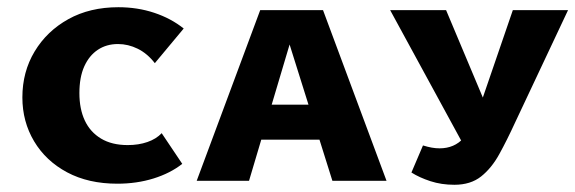

<svg xmlns="http://www.w3.org/2000/svg" viewBox="-20 -501 1594 532"><path d="M305 8Q225 8 166 -23.5Q107 -55 74.5 -109.5Q42 -164 42 -231Q42 -302 76 -358.5Q110 -415 169.5 -448Q229 -481 308 -481Q361 -481 407.5 -465.5Q454 -450 489 -422L409 -326Q388 -353 361.5 -366Q335 -379 307 -379Q275 -379 251 -363Q227 -347 213.5 -317Q200 -287 200 -243Q200 -199 215 -167Q230 -135 260 -117Q290 -99 334 -99Q364 -99 388.5 -107.5Q413 -116 428 -132L485 -47Q452 -21 405.5 -6.5Q359 8 305 8Z M525 0 701 -473H875L1051 0H901L766 -430H798L670 0ZM629 -114 663 -211H893L938 -114Z M1239 11Q1203 11 1172.5 1Q1142 -9 1120 -23L1152 -98Q1165 -94 1176 -92Q1187 -90 1198 -90Q1239 -90 1264.5 -118.5Q1290 -147 1308 -202L1401 -473H1554L1407 -161Q1385 -113 1363.5 -74Q1342 -35 1313 -12Q1284 11 1239 11ZM1275 -80 1061 -473H1216L1340 -178Z"/></svg>

Font: Ysabeau SC ExtraBold
Style: Regular
Weight: 800
Designer: Christian Thalmann (Catharsis Fonts)
Version: Version 2.001;gftools[0.9.30]; featfreeze: smcp